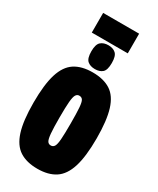

<svg xmlns="http://www.w3.org/2000/svg" viewBox="-266 -1155 1025 1243"><g transform="rotate(30 246.5 -533.5)"><path d="M247 10Q166 10 114 -23.5Q62 -57 37 -135.5Q12 -214 12 -349Q12 -484 36.5 -563Q61 -642 113 -676Q165 -710 247 -710Q329 -710 381 -676.5Q433 -643 457.5 -564.5Q482 -486 482 -352Q482 -217 457 -137.5Q432 -58 380 -24Q328 10 247 10ZM247 -164Q264 -164 273 -178.5Q282 -193 285 -233.5Q288 -274 288 -351Q288 -428 285 -468Q282 -508 273.5 -522Q265 -536 247 -536Q231 -536 222 -521.5Q213 -507 209.5 -467Q206 -427 206 -349Q206 -271 209.5 -231.5Q213 -192 221.5 -178Q230 -164 247 -164ZM247 -735Q212 -735 191 -753Q170 -771 170 -824Q170 -876 191 -894.5Q212 -913 247 -913Q282 -913 302.5 -894.5Q323 -876 323 -824Q323 -771 302.5 -753Q282 -735 247 -735ZM112 -930V-1077H381V-930Z"/></g></svg>

Font: Georama Condensed Black
Style: Regular
Weight: 900
Width: 3
Designer: Jean-Baptiste Levee
Foundry: Production Type
Version: Version 1.000